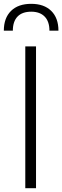

<svg xmlns="http://www.w3.org/2000/svg" viewBox="-55 -982 325 1002"><path d="M77 -740H133V0H77ZM203 -822Q203 -870 178 -895.5Q153 -921 108 -921Q61 -921 36.5 -895.5Q12 -870 12 -822H-35Q-35 -888 2.5 -925Q40 -962 108 -962Q175 -962 212.5 -925Q250 -888 250 -822Z"/></svg>

Font: Encode Sans Compressed
Style: Light
Weight: 300
Designer: Pablo Impallari, Andres Torresi
Foundry: Pablo Impallari, Andres Torresi
Version: Version 1.000; ttfautohint (v1.00) -l 8 -r 50 -G 200 -x 14 -